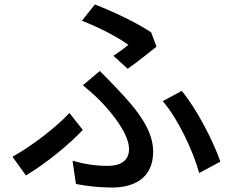

<svg xmlns="http://www.w3.org/2000/svg" viewBox="-20 -803 1040 860"><path d="M488 -553 552 -495C590 -521 656 -574 681 -594L657 -658C594 -701 485 -752 405 -783L347 -710C423 -681 512 -634 555 -602C541 -590 514 -570 488 -553ZM305 -83 320 21C366 30 422 37 482 37C568 37 666 4 666 -124C666 -215 603 -304 504 -406C479 -433 454 -458 427 -485L351 -421C381 -397 413 -368 436 -344C488 -290 558 -200 558 -135C558 -78 512 -60 463 -60C407 -60 358 -68 305 -83ZM872 -28 967 -79C936 -170 860 -317 794 -396L709 -350C778 -270 846 -125 872 -28ZM351 -221 291 -297C233 -234 120 -147 36 -101L96 -17C197 -78 294 -161 351 -221Z"/></svg>

Font: Noto Sans TC Medium
Style: Regular
Weight: 500
Designer: Ryoko NISHIZUKA 西塚涼子 (kana, bopomofo & ideographs); Paul D. Hunt (Latin, Greek & Cyrillic); Sandoll Communications 산돌커뮤니
Foundry: Adobe
Version: Version 2.004;hotconv 1.0.118;makeotfexe 2.5.65603